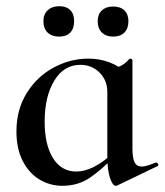

<svg xmlns="http://www.w3.org/2000/svg" viewBox="-20 -587 531 619"><path d="M33 -163Q33 -234 66.5 -287.5Q100 -341 153.5 -369.5Q207 -398 265 -398Q301 -398 333 -386Q365 -374 388 -351L326 -290Q326 -328 301 -353Q276 -378 239 -378Q186 -378 155 -327Q124 -276 124 -195Q124 -120 151 -77Q178 -34 226 -34Q279 -34 343 -92L351 -85Q307 -39 269 -13.5Q231 12 181 12Q141 12 107 -8.5Q73 -29 53 -68.5Q33 -108 33 -163ZM326 -81V-360Q355 -368 369 -374.5Q383 -381 397 -397Q398 -398 400 -398Q402 -398 404.5 -396.5Q407 -395 407 -393V-108Q407 -77 414 -63.5Q421 -50 437 -50Q451 -50 482 -63H483Q487 -63 489.5 -58.5Q492 -54 489 -52L358 11Q356 12 353 12Q343 12 334.5 -14Q326 -40 326 -81ZM120 -519Q120 -541 134 -554Q148 -567 171 -567Q194 -567 206.5 -554.5Q219 -542 219 -519Q219 -495 206.5 -482Q194 -469 171 -469Q147 -469 133.5 -482Q120 -495 120 -519ZM295 -519Q295 -541 308.5 -553.5Q322 -566 345 -566Q368 -566 381 -553.5Q394 -541 394 -519Q394 -495 381 -482Q368 -469 345 -469Q322 -469 308.5 -482Q295 -495 295 -519Z"/></svg>

Font: Cormorant Infant SemiBold
Style: Regular
Weight: 600
Designer: Christian Thalmann (Catharsis Fonts)
Foundry: Catharsis Fonts
Version: Version 4.000